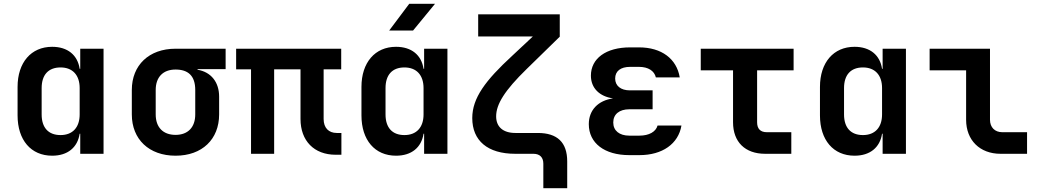

<svg xmlns="http://www.w3.org/2000/svg" viewBox="-20 -805 5440 1005"><path d="M400 -445H397C386 -517 334 -560 253 -560C143 -560 72 -478 72 -350V-201C72 -72 142 10 253 10C334 10 386 -33 397 -105H400V0H522V-550H400ZM297 -98C233 -98 198 -137 198 -206V-344C198 -413 233 -452 297 -452C360 -452 397 -412 397 -344V-206C397 -138 360 -98 297 -98Z M1161 -550H899C760 -550 670 -464 670 -334V-206C670 -76 760 10 899 10C1038 10 1127 -76 1127 -206V-299C1127 -375 1085 -428 1014 -440V-443H1161ZM1002 -206C1002 -139 964 -99 899 -99C833 -99 795 -139 795 -206V-334C795 -401 833 -441 899 -441C964 -441 1002 -409 1002 -334Z M1767 5V-109H1743C1700 -109 1674 -136 1674 -182V-442H1766V-550H1216V-442H1294V0H1415V-442H1553V-182C1553 -68 1624 5 1737 5Z M2122 -785 2017 -645H2142L2257 -785ZM2200 -445H2197C2186 -517 2134 -560 2053 -560C1943 -560 1872 -478 1872 -350V-201C1872 -72 1942 10 2053 10C2134 10 2186 -33 2197 -105H2200V0H2322V-550H2200ZM2097 -98C2033 -98 1998 -137 1998 -206V-344C1998 -413 2033 -452 2097 -452C2160 -452 2197 -412 2197 -344V-206C2197 -138 2160 -98 2097 -98Z M2949 180V40C2949 -60 2897 -109 2795 -109H2678C2613 -109 2577 -141 2577 -196C2577 -259 2621 -331 2737 -444L2910 -613V-730H2483V-614H2769L2661 -513C2521 -384 2452 -292 2452 -187C2452 -69 2532 0 2677 0H2772C2806 0 2824 19 2824 52V180Z M3422 -148C3413 -115 3377 -95 3327 -95H3274C3222 -95 3190 -121 3190 -164C3190 -207 3222 -233 3274 -233H3396V-332H3277C3229 -332 3200 -356 3200 -394C3200 -433 3229 -455 3278 -455H3325C3373 -455 3405 -434 3413 -400H3538C3522 -497 3443 -557 3325 -557H3278C3152 -557 3073 -499 3073 -409C3073 -344 3118 -300 3189 -290C3111 -279 3062 -229 3062 -155C3062 -56 3144 7 3274 7H3327C3447 7 3531 -52 3547 -148Z M4122 0V-113H3994C3960 -113 3943 -131 3943 -165V-437H4134V-550H3648V-437H3817V-165C3817 -62 3880 0 3985 0Z M4600 -445H4597C4586 -517 4534 -560 4453 -560C4343 -560 4272 -478 4272 -350V-201C4272 -72 4342 10 4453 10C4534 10 4586 -33 4597 -105H4600V0H4722V-550H4600ZM4497 -98C4433 -98 4398 -137 4398 -206V-344C4398 -413 4433 -452 4497 -452C4560 -452 4597 -412 4597 -344V-206C4597 -138 4560 -98 4497 -98Z M5356 0V-113H5226C5187 -113 5162 -139 5162 -178V-550H4846V-437H5037V-178C5037 -71 5109 0 5217 0Z"/></svg>

Font: Tekne LDO
Style: Bold
Weight: 700
Monospace: yes
Designer: Alessio Laiso, Mario Rullo, Paolo Rosset
Foundry: Alessio Laiso
Version: Version 1.000;hotconv 1.0.109;makeotfexe 2.5.65596